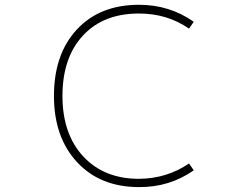

<svg xmlns="http://www.w3.org/2000/svg" viewBox="-20 -762 1040 794"><path d="M761.7 -85.9 781.2 -57.6Q680.7 12.7 554.7 11.7Q394.5 11.7 298.8 -91.3Q203.1 -194.3 203.1 -365.2Q203.1 -538.1 297.9 -640.1Q392.6 -742.2 554.7 -742.2Q681.6 -742.2 781.2 -671.9L761.7 -643.6Q671.9 -706.1 554.7 -706.1Q407.2 -706.1 322.8 -614.7Q238.3 -523.4 238.3 -365.2Q238.3 -208 324.2 -115.2Q410.2 -22.5 554.7 -22.5Q669.9 -23.4 761.7 -85.9Z"/></svg>

Font: Gen Shin Gothic Monospace ExtraLight
Style: Regular
Weight: 200
Designer: [Source Han Sans]
Ryoko NISHIZUKA  (kana & ideographs); Paul D. Hunt (Latin, Greek & Cyrillic); Wenlong ZHANG  (bopomofo
Version: Version 1.002.20150607